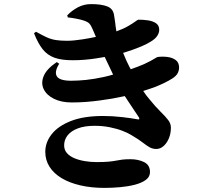

<svg xmlns="http://www.w3.org/2000/svg" viewBox="-20 -844 1040 937"><path d="M156 -689 146 -682Q165 -633 188 -604Q211 -575 245.5 -562.5Q280 -550 335 -550Q391 -550 449 -559Q470 -562 491 -566Q502 -543 513 -520Q523 -498 532 -480Q508 -473 485 -468Q439 -458 400 -454Q361 -450 327 -450Q271 -450 257.5 -471.5Q244 -493 269 -533L257 -541Q208 -508 193.5 -473.5Q179 -439 193 -409.5Q207 -380 243 -362Q279 -344 330 -344Q398 -344 469 -354Q531 -362 589 -375Q602 -355 614 -337Q642 -296 658 -271Q661 -265 659.5 -262.5Q658 -260 649 -262Q624 -267 576.5 -272.5Q529 -278 483 -278Q390 -278 327.5 -254Q265 -230 233 -190Q201 -150 201 -103Q201 -63 221.5 -30.5Q242 2 280 25Q318 48 371.5 60.5Q425 73 490 73Q527 73 566 69.5Q605 66 638 57.5Q671 49 691.5 34Q712 19 712 -4Q712 -39 683 -53Q654 -67 617 -67Q592 -67 576.5 -65Q561 -63 546 -60Q531 -57 509.5 -55Q488 -53 451 -53Q423 -53 395 -57.5Q367 -62 344 -71.5Q321 -81 307 -96.5Q293 -112 293 -135Q293 -162 310 -183.5Q327 -205 360 -217.5Q393 -230 442 -230Q481 -230 516 -223Q551 -216 579 -205Q607 -194 624 -183Q658 -163 677 -148Q696 -133 710.5 -125Q725 -117 743 -117Q762 -117 778 -131Q794 -145 804 -168.5Q814 -192 814 -221Q814 -241 800.5 -258.5Q787 -276 763 -299.5Q739 -323 709 -360Q694 -377 679 -400Q705 -408 730 -417Q785 -438 821 -461Q841 -474 847.5 -487.5Q854 -501 854 -514Q854 -539 837.5 -551Q821 -563 797 -566Q773 -569 750 -566Q747 -566 732 -556.5Q717 -547 683 -531Q658 -520 618 -506Q614 -513 611 -519Q597 -546 585 -576Q583 -581 581 -586Q622 -598 656 -612Q699 -629 725 -647Q742 -659 749.5 -672.5Q757 -686 757 -698Q757 -720 741.5 -730.5Q726 -741 703 -744.5Q680 -748 656 -748Q652 -748 639.5 -738.5Q627 -729 604 -716Q582 -703 548 -691Q544 -714 542 -735Q539 -757 537 -768Q533 -801 504 -812.5Q475 -824 425 -824Q390 -824 360.5 -808.5Q331 -793 308 -769L311 -759Q331 -757 351.5 -753Q372 -749 385 -745Q408 -738 416.5 -728.5Q425 -719 434 -697Q441 -682 448 -664Q415 -657 383 -652Q339 -645 307 -645Q276 -645 253 -648.5Q230 -652 208 -662Q186 -672 156 -689Z"/></svg>

Font: Early Summer Mincho Heavy
Style: Regular
Weight: 900
Designer: GuiWonder
Version: Version 1.002